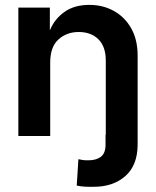

<svg xmlns="http://www.w3.org/2000/svg" viewBox="-20 -546 627 771"><path d="M403.8 -4.9H404.8V-302.7Q404.8 -358.9 375.2 -388.2Q345.7 -417.5 295.9 -417.5Q248 -417.5 214.8 -387.7Q181.6 -357.9 181.6 -294.9V0H53.7V-515.6H180.2V-425.3L181.6 -426.8Q199.2 -469.7 238.8 -498Q278.3 -526.4 338.9 -526.4Q393.1 -526.4 437 -502.2Q481 -478 506.8 -432.4Q532.7 -386.7 532.7 -322.3V35.2Q532.2 118.7 482.7 161.6Q433.1 204.6 355 204.1Q337.9 204.6 320.8 203.6Q303.7 202.6 288.1 199.2L294.9 93.3Q303.2 95.2 313 96.7Q322.8 98.1 333.5 97.7Q365.2 98.1 384.5 84Q403.8 69.8 403.8 35.2Z"/></svg>

Font: Inter Display Semi Bold
Style: Regular
Weight: 600
Designer: Rasmus Andersson
Foundry: rsms
Version: Version 4.000;git-37864ae